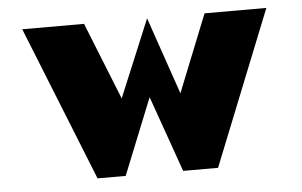

<svg xmlns="http://www.w3.org/2000/svg" viewBox="-42 -559 974 619"><g transform="rotate(-5 445.0 -250.0)"><path d="M454 -500 540 -250 640 -500H840L640 0H527L440 -246L341 0H250L50 -500H250L350 -250Z"/></g></svg>

Font: Tokeely Brookings
Style: Regular
Weight: 400
Designer: Peter Wiegel
Foundry: Peter Wiegel
Version: Version 2.001